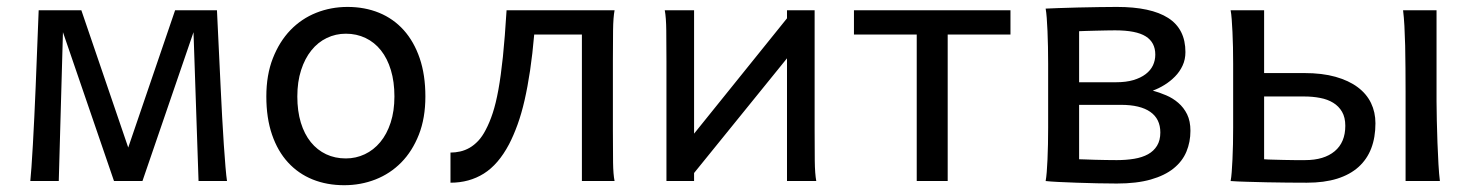

<svg xmlns="http://www.w3.org/2000/svg" viewBox="-20 -528 4295 560"><path d="M68.4 0Q69.8 -12.7 71.8 -40.8Q73.7 -68.8 75.9 -106.2Q78.1 -143.6 80.1 -187.3Q82 -231 84 -274.4Q88.4 -376.5 92.8 -498H217.3L354 -97.7L490.7 -498H612.8Q618.2 -376.5 623.5 -274.4Q625.5 -231 627.9 -187.3Q630.4 -143.6 632.8 -106.2Q635.3 -68.8 637.7 -40.8Q640.1 -12.7 642.1 0H559.1L544.4 -434.1L395.5 0H312.5L163.6 -434.1L151.4 0Z M847.2 -246.6Q847.2 -204.1 857.4 -170.4Q867.7 -136.7 886.5 -113.5Q905.3 -90.3 931.2 -78.1Q957 -65.9 988.8 -65.9Q1018.1 -65.9 1043.9 -78.1Q1069.8 -90.3 1089.1 -113.5Q1108.4 -136.7 1119.4 -170.4Q1130.4 -204.1 1130.4 -246.6Q1130.4 -289.6 1120.1 -323.5Q1109.9 -357.4 1091.1 -381.1Q1072.3 -404.8 1046.1 -417.2Q1020 -429.7 988.8 -429.7Q959 -429.7 933.1 -417.2Q907.2 -404.8 888.2 -381.1Q869.1 -357.4 858.2 -323.5Q847.2 -289.6 847.2 -246.6ZM756.8 -246.6Q756.8 -309.6 775.9 -358.2Q794.9 -406.7 827.1 -440.2Q859.4 -473.6 902.3 -490.7Q945.3 -507.8 993.7 -507.8Q1043.9 -507.8 1085.7 -490.7Q1127.4 -473.6 1157.5 -440.2Q1187.5 -406.7 1204.1 -358.2Q1220.7 -309.6 1220.7 -246.6Q1220.7 -183.6 1201.7 -135.3Q1182.6 -86.9 1150.4 -54.2Q1118.2 -21.5 1075.2 -4.6Q1032.2 12.2 983.9 12.2Q933.6 12.2 891.8 -4.6Q850.1 -21.5 820.1 -54.2Q790 -86.9 773.4 -135.3Q756.8 -183.6 756.8 -246.6Z M1538.1 -427.2Q1533.2 -370.1 1526.1 -322.5Q1519 -274.9 1510 -235.6Q1501 -196.3 1489.5 -164.6Q1478 -132.8 1464.8 -107.4Q1433.6 -48.3 1391.1 -21.7Q1348.6 4.9 1293.9 4.9V-83Q1308.1 -83 1322.3 -86.2Q1336.4 -89.4 1349.6 -96.9Q1362.8 -104.5 1374.8 -117.2Q1386.7 -129.9 1396.5 -148.9Q1408.2 -170.9 1417.2 -198.5Q1426.3 -226.1 1433.6 -266.1Q1440.9 -306.2 1446.8 -362.3Q1452.6 -418.5 1457.5 -498H1772.5Q1768.6 -477.5 1768.1 -439.7Q1767.6 -401.9 1767.6 -351.6V-146.5Q1767.6 -89.8 1768.1 -54.4Q1768.6 -19 1772.5 0H1677.2V-427.2Z M2004.4 -498V-138.2L2275.4 -474.6V-498H2356V-148.9Q2356 -98.1 2356.4 -59.3Q2356.9 -20.5 2360.8 0H2275.4V-357.9L2004.4 -23.4V0H1923.8V-349.1Q1923.8 -399.9 1923.3 -438.7Q1922.9 -477.5 1918.9 -498Z M2927.2 -427.2H2744.1V0H2653.8V-427.2H2470.7V-498H2927.2Z M3127.4 -63.5Q3132.3 -63.5 3144.8 -63Q3157.2 -62.5 3172.9 -62Q3188.5 -61.5 3205.8 -61.3Q3223.1 -61 3237.3 -61Q3264.6 -61 3288.1 -64.9Q3311.5 -68.8 3328.4 -78.1Q3345.2 -87.4 3354.7 -103Q3364.3 -118.7 3364.3 -141.6Q3364.3 -181.2 3335 -201.7Q3305.7 -222.2 3249.5 -222.2H3127.4ZM3452.1 -146.5Q3452.1 -113.8 3440.4 -85.7Q3428.7 -57.6 3403.1 -36.9Q3377.4 -16.1 3336.4 -4.4Q3295.4 7.3 3237.3 7.3Q3211.4 7.3 3180.4 6.6Q3149.4 5.9 3120.1 4.9Q3090.8 3.9 3066.7 2.7Q3042.5 1.5 3029.8 0Q3031.7 -10.3 3033 -26.4Q3034.2 -42.5 3035.2 -63Q3036.1 -83.5 3036.6 -107.2Q3037.1 -130.9 3037.1 -156.2V-341.8Q3037.1 -366.7 3036.6 -391.4Q3036.1 -416 3035.2 -437.3Q3034.2 -458.5 3033 -475.6Q3031.7 -492.7 3029.8 -502.9Q3041 -503.4 3066.7 -504.4Q3092.3 -505.4 3123 -506.1Q3153.8 -506.8 3184.8 -507.3Q3215.8 -507.8 3237.3 -507.8Q3336.9 -507.8 3387.2 -475.6Q3437.5 -443.4 3437.5 -376Q3437.5 -354.5 3429.2 -336.7Q3420.9 -318.8 3407.2 -304.9Q3393.6 -291 3376.7 -280.5Q3359.9 -270 3342.3 -263.7Q3361.8 -258.3 3381.3 -250Q3400.9 -241.7 3416.7 -228Q3432.6 -214.4 3442.4 -194.6Q3452.1 -174.8 3452.1 -146.5ZM3127.4 -288.1H3234.9Q3264.2 -288.1 3285.6 -294.4Q3307.1 -300.8 3321.5 -311.8Q3335.9 -322.8 3342.8 -337.4Q3349.6 -352.1 3349.6 -368.7Q3349.6 -404.3 3321.8 -421.9Q3293.9 -439.5 3232.4 -439.5Q3222.7 -439.5 3207 -439.2Q3191.4 -439 3175.5 -438.5Q3159.7 -438 3146.2 -437.7Q3132.8 -437.5 3127.4 -437Z M3784.2 -314.9Q3836.4 -314.9 3875.2 -304Q3914.1 -293 3939.9 -273.7Q3965.8 -254.4 3978.8 -227.5Q3991.7 -200.7 3991.7 -168.5Q3991.7 -127.4 3979.5 -95.5Q3967.3 -63.5 3942.4 -41Q3917.5 -18.6 3879.9 -6.8Q3842.3 4.9 3791.5 4.9Q3765.6 4.9 3735.1 4.6Q3704.6 4.4 3674.6 3.7Q3644.5 2.9 3616.9 2.2Q3589.4 1.5 3569.3 0Q3571.3 -10.3 3572.5 -26.4Q3573.7 -42.5 3574.7 -63Q3575.7 -83.5 3576.2 -107.2Q3576.7 -130.9 3576.7 -156.2V-341.8Q3576.7 -366.7 3576.2 -390.4Q3575.7 -414.1 3574.7 -434.6Q3573.7 -455.1 3572.5 -471.4Q3571.3 -487.8 3569.3 -498H3667V-314.9ZM4169.9 -231.9Q4169.9 -208.5 4170.7 -176.5Q4171.4 -144.5 4172.6 -111.8Q4173.8 -79.1 4175.5 -49.3Q4177.2 -19.5 4179.7 0H4079.6V-258.8Q4079.6 -294.4 4079.3 -329.1Q4079.1 -363.8 4078.4 -394.8Q4077.6 -425.8 4076.2 -452.4Q4074.7 -479 4072.3 -498H4169.9ZM3667 -63.5Q3679.2 -62.5 3694.1 -62.3Q3709 -62 3724.9 -61.5Q3740.7 -61 3756.3 -61H3786.6Q3841.8 -61 3872.8 -86.9Q3903.8 -112.8 3903.8 -161.1Q3903.8 -185.5 3894.3 -201.9Q3884.8 -218.3 3868.4 -228.3Q3852.1 -238.3 3830.3 -242.4Q3808.6 -246.6 3784.2 -246.6H3667Z"/></svg>

Font: Andika CyrE
Style: Regular
Weight: 400
Designer: Victor Gaultney, Annie Olsen, Julie Remington, Don Collingsworth, Eric Hays, Becca Hirsbrunner
Foundry: SIL International
Version: Version 5.000